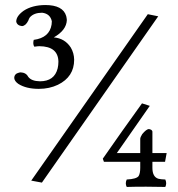

<svg xmlns="http://www.w3.org/2000/svg" viewBox="-20 -657 700 756"><path d="M562 -601.1 603 -592.8 145 62 103 54.2ZM184.1 -573.2Q177.7 -603 146 -606.9Q113.8 -606.9 97.7 -588.9Q95.2 -585.4 94.2 -583Q93.3 -580.6 91.3 -575.7Q81.5 -555.7 66.9 -554.2Q47.4 -556.2 43.9 -571.8Q43.9 -593.8 73.2 -614.7Q106.4 -636.7 158.2 -637.2Q228 -637.2 240.7 -593.8Q242.7 -585.4 243.2 -578.1Q241.7 -538.1 191.9 -509.8Q235.4 -505.9 258.8 -469.7Q271.5 -448.2 272 -421.9Q272 -354.5 208 -323.2Q174.3 -307.1 132.8 -307.1Q83 -307.1 52.2 -326.7Q37.1 -337.4 36.1 -349.6Q36.1 -366.7 55.2 -371.1Q58.1 -371.6 61 -372.1Q82.5 -371.1 90.8 -355Q103.5 -337.4 137.2 -336.9Q194.3 -336.9 207 -387.7Q210 -400.4 210 -414.1Q209 -474.6 134.8 -475.1Q128.9 -475.1 115.2 -473.1Q108.4 -482.9 112.8 -500Q174.8 -508.3 183.1 -560.1Q184.1 -566.9 184.1 -573.2ZM532.2 3.9V-20H389.2L384.8 -32.2Q457 -136.2 539.1 -250L569.8 -240.2Q563 -230 457 -78.6Q445.8 -62.5 439.9 -54.2H532.2V-110.8Q532.7 -117.2 540 -128.9Q555.7 -147.9 565.9 -148.9Q578.6 -147 580.1 -139.2V-54.2H636.2L629.9 -20H580.1V3.9Q580.1 40 604 46.9Q613.3 49.3 630.9 49.8Q637.7 64.9 630.9 79.1Q599.6 78.1 555.2 78.1Q508.3 78.1 479 79.1Q471.7 65.4 479 49.8Q517.6 47.9 525.9 36.1Q532.2 25.4 532.2 3.9Z"/></svg>

Font: Linux Libertine Display O
Style: Regular
Weight: 400
Designer: Philipp H. Poll
Foundry: Philipp H. Poll
Version: Version 5.0.9